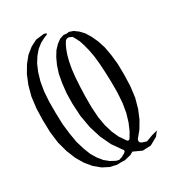

<svg xmlns="http://www.w3.org/2000/svg" viewBox="-180 -864 861 951"><g transform="rotate(-30 250.0 -389.0)"><path d="M219.7 -761.7Q248 -754.9 214.8 -745.1L186.5 -730.5L160.2 -710L137.7 -683.6L117.2 -651.4L100.6 -612.3L86.9 -566.4L78.1 -514.6L74.2 -457V-392.6L76.2 -328.1L83 -269.5L91.8 -217.8L105.5 -171.9L121.1 -131.8L140.6 -99.6L162.1 -73.2L187.5 -52.7L214.8 -38.1L230.5 -34.2L249 -40L266.6 -49.8Q283.2 -59.6 268.6 -73.2L234.4 -122.1L206.1 -181.6L185.5 -248L172.9 -319.3L168.9 -393.6L169.9 -450.2L175.8 -503.9L184.6 -552.7L198.2 -594.7L214.8 -630.9L233.4 -661.1L254.9 -683.6L277.3 -700.2L300.8 -708L316.4 -706.1L332 -708L354.5 -700.2L377 -683.6L398.4 -661.1L417 -630.9L433.6 -594.7L447.3 -552.7L456.1 -503.9L461.9 -450.2L462.9 -389.6L460.9 -324.2L453.1 -261.7L437.5 -205.1L417 -156.2L391.6 -113.3L362.3 -78.1Q353.5 -60.5 371.1 -52.7L395.5 -44.9L432.6 -58.6L464.8 -67.4L445.3 -42L401.4 -17.6L354.5 -15.6L307.6 -37.1L290 -27.3L253.9 -18.6L232.4 -19.5L210 -18.6L171.9 -27.3L135.7 -45.9L101.6 -74.2L72.3 -109.4L46.9 -152.3L26.4 -203.1L10.7 -260.7L2.9 -324.2L1 -393.6L2.9 -460L10.7 -523.4L26.4 -581.1L46.9 -630.9L72.3 -673.8L101.6 -710L135.7 -737.3L171.9 -755.9ZM246.1 -269.5 254.9 -218.8 268.6 -173.8 285.2 -136.7 310.5 -99.6Q318.4 -89.8 327.1 -99.6L346.7 -132.8L363.3 -171.9L377 -217.8L385.7 -269.5L389.6 -327.1V-391.6L387.7 -445.3L384.8 -495.1L379.9 -540L373 -578.1L364.3 -612.3L355.5 -639.6L344.7 -661.1L335 -677.7L321.3 -683.6Q307.6 -688.5 296.9 -677.7L287.1 -661.1L277.3 -639.6L267.6 -612.3L258.8 -578.1L252 -540L247.1 -495.1L244.1 -445.3L242.2 -391.6V-327.1Z"/></g></svg>

Font: B2 Hana
Style: Regular
Weight: 500
Version: 2020-08-05; (max)